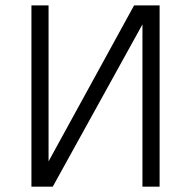

<svg xmlns="http://www.w3.org/2000/svg" viewBox="-20 -696 712 716"><path d="M97.2 0V-675.8H161.1V-94.2L480 -675.8H575.2V0H511.2V-605L176.8 0Z"/></svg>

Font: Clear Sans Light
Style: Regular
Weight: 300
Foundry: Intel Corporation
Version: Version 1.00